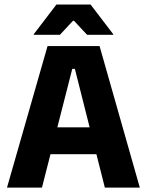

<svg xmlns="http://www.w3.org/2000/svg" viewBox="-20 -847 663 867"><path d="M11.6 0 194.7 -639H429.6L611.3 0H453.4L318.1 -536.1H306.3L169.5 0ZM167.1 -150.6V-271.9H454.8V-150.6ZM234.8 -826.5H389L491.6 -692.2V-690H373.2L314.1 -753.2H309.7L250.6 -690H132.2V-692.2Z"/></svg>

Font: Anek Odia Medium
Style: Regular
Weight: 500
Designer: Yesha Goshar & Mahesh Sahu (Odia), Yesha Goshar (Latin)
Foundry: Ek Type
Version: Version 1.003